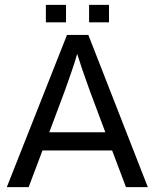

<svg xmlns="http://www.w3.org/2000/svg" viewBox="-20 -771 638 791"><path d="M98 0H8L256 -627H344L589 0H499L442 -151H155ZM298 -549Q288 -514 274.5 -475Q261 -436 247 -397L183 -226H414L350 -397Q330 -452 318.5 -486Q307 -520 298 -549ZM429 -751V-679H347V-751ZM252 -751V-679H169V-751Z"/></svg>

Font: Blinker
Style: Regular
Weight: 400
Designer: Juergen Huber
Foundry: supertype
Version: Version 1.017;hotconv 1.0.117;makeotfexe 2.5.65602